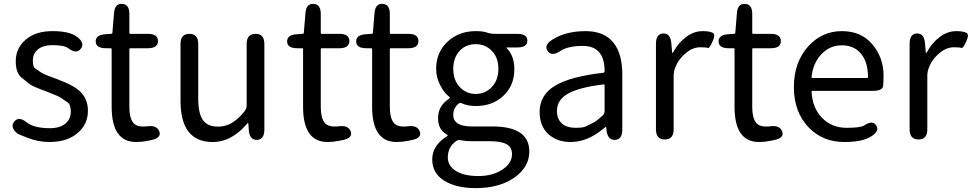

<svg xmlns="http://www.w3.org/2000/svg" viewBox="-20 -717 4996 987"><path d="M234 13Q178 13 123 -8Q72 -28 70 -30Q30 -63 53 -92Q77 -121 117 -88Q155 -58 237 -58Q289 -58 318 -83Q344 -106 344 -143Q344 -180 327 -191Q305 -206 293.5 -214Q282 -222 221 -246Q146 -273 132 -285Q112 -301 92 -317Q61 -341 61 -403Q61 -469 112 -513Q163 -557 249 -557Q339 -557 377 -527Q418 -495 395 -466Q373 -437 331 -469Q310 -485 250 -485Q201 -485 175 -463Q149 -441 149 -407Q149 -373 160 -366Q182 -351 192 -344Q202 -337 234 -325Q259 -316 263 -314Q268 -313 291 -303Q348 -282 380 -257Q432 -216 432 -147.5Q432 -79 381 -35Q327 13 234 13Z M738 7Q709 13 680 13Q554 13 554 -168V-464Q554 -469 549 -469H525Q473 -469 472 -503Q471 -538 522 -541L551 -543Q558 -543 558 -550L566 -647Q569 -699 607 -697Q645 -696 645 -645V-548Q645 -543 650 -543H740Q792 -543 792 -506Q792 -469 740 -469H650Q645 -469 645 -464V-166Q645 -113 664 -87Q683 -61 739 -68Q787 -74 799 -41Q811 -8 758 3Z M1073 13Q908 13 908 -199V-491Q908 -543 954 -543Q999 -543 999 -491V-210Q999 -134 1023 -100Q1047 -66 1101 -66Q1142 -66 1175 -87Q1208 -108 1237 -145Q1248 -158 1248 -175V-491Q1248 -543 1294 -543Q1339 -543 1339 -491V-51Q1339 0 1301 2Q1263 3 1259 -48L1257 -79Q1256 -85 1254.5 -85Q1253 -85 1244 -74Q1212 -37 1172 -14Q1126 13 1073 13Z M1722 7Q1693 13 1664 13Q1538 13 1538 -168V-464Q1538 -469 1533 -469H1509Q1457 -469 1456 -503Q1455 -538 1506 -541L1535 -543Q1542 -543 1542 -550L1550 -647Q1553 -699 1591 -697Q1629 -696 1629 -645V-548Q1629 -543 1634 -543H1724Q1776 -543 1776 -506Q1776 -469 1724 -469H1634Q1629 -469 1629 -464V-166Q1629 -113 1648 -87Q1667 -61 1723 -68Q1771 -74 1783 -41Q1795 -8 1742 3Z M2077 7Q2048 13 2019 13Q1893 13 1893 -168V-464Q1893 -469 1888 -469H1864Q1812 -469 1811 -503Q1810 -538 1861 -541L1890 -543Q1897 -543 1897 -550L1905 -647Q1908 -699 1946 -697Q1984 -696 1984 -645V-548Q1984 -543 1989 -543H2079Q2131 -543 2131 -506Q2131 -469 2079 -469H1989Q1984 -469 1984 -464V-166Q1984 -113 2003 -87Q2022 -61 2078 -68Q2126 -74 2138 -41Q2150 -8 2097 3Z M2426 250Q2324 250 2263 211.5Q2202 173 2202 103Q2202 33 2271 -12Q2282 -19 2282 -21Q2282 -23 2272 -29Q2232 -52 2232 -110.5Q2232 -169 2282 -205Q2293 -213 2293 -215Q2293 -217 2282 -226Q2263 -241 2244 -277Q2222 -318 2222 -363Q2222 -450 2283 -505Q2341 -557 2426 -557Q2464 -557 2482 -550Q2502 -543 2523 -543H2639Q2691 -543 2691 -508Q2691 -473 2639 -473H2585Q2580 -473 2584 -470Q2624 -431 2624 -361Q2624 -276 2566 -223Q2511 -172 2426 -172Q2383 -172 2354 -186Q2345 -191 2337 -184Q2310 -161 2310 -126Q2310 -67 2405 -67H2511Q2701 -67 2701 62Q2701 140 2627 194Q2549 250 2426 250ZM2565 153Q2612 121 2612 76Q2612 40 2584.5 24.5Q2557 9 2501 9H2407Q2373 9 2351 4Q2337 0 2325 8Q2282 39 2282 92Q2282 136 2324 162Q2366 188 2440 188Q2514 188 2565 153ZM2344 -457Q2310 -421 2310 -363Q2310 -305 2343.5 -269.5Q2377 -234 2425.5 -234Q2474 -234 2508 -269.5Q2542 -305 2542 -363Q2542 -421 2508.5 -455.5Q2475 -490 2425.5 -490Q2376 -490 2344 -457Z M2913 13Q2843 13 2798.5 -28Q2754 -69 2754 -141Q2754 -229 2833.5 -276.5Q2913 -324 3082 -343Q3088 -344 3088 -351Q3088 -481 2976 -481Q2899 -481 2859 -454Q2815 -425 2795 -455Q2775 -485 2819 -513Q2888 -557 2991 -557Q3087 -557 3135 -496Q3179 -439 3179 -334V-51Q3179 0 3142 2Q3105 5 3098 -46L3097 -58Q3096 -65 3094.5 -65Q3093 -65 3080 -54Q2999 13 2913 13ZM2939 -60Q2977 -60 2991 -67Q3014 -78 3037 -90Q3046 -95 3077 -122Q3088 -132 3088 -147V-279Q3088 -284 3083 -283Q2955 -268 2897 -234Q2843 -202 2843 -147Q2843 -103 2871 -80Q2896 -60 2939 -60Z M3398 0Q3352 0 3352 -52V-492Q3352 -543 3389 -545Q3427 -546 3431 -495L3435 -450Q3435 -444 3436.5 -444Q3438 -444 3444 -454Q3467 -497 3507 -527Q3547 -557 3592 -557Q3627 -557 3643.5 -548.5Q3660 -540 3643 -504Q3627 -467 3618.5 -470.5Q3610 -474 3580 -474Q3542 -474 3508 -446Q3468 -414 3451 -369Q3443 -349 3443 -328V-52Q3443 0 3398 0Z M3940 7Q3911 13 3882 13Q3756 13 3756 -168V-464Q3756 -469 3751 -469H3727Q3675 -469 3674 -503Q3673 -538 3724 -541L3753 -543Q3760 -543 3760 -550L3768 -647Q3771 -699 3809 -697Q3847 -696 3847 -645V-548Q3847 -543 3852 -543H3942Q3994 -543 3994 -506Q3994 -469 3942 -469H3852Q3847 -469 3847 -464V-166Q3847 -113 3866 -87Q3885 -61 3941 -68Q3989 -74 4001 -41Q4013 -8 3960 3Z M4321 13Q4209 13 4137 -62Q4061 -141 4061 -269.5Q4061 -398 4136 -480Q4207 -557 4307.5 -557Q4408 -557 4465 -488.5Q4522 -420 4522 -329Q4522 -302 4520 -276Q4518 -250 4467 -250H4157Q4152 -250 4152 -245Q4156 -163 4205.5 -111.5Q4255 -60 4332 -60Q4404 -60 4422 -72Q4465 -101 4484 -73Q4503 -44 4459 -16Q4414 13 4321 13ZM4152 -321Q4151 -316 4156 -316H4437Q4442 -316 4442 -321Q4442 -397 4406.5 -440.5Q4371 -484 4307 -484Q4247 -484 4204 -440Q4159 -393 4152 -321Z M4702 0Q4656 0 4656 -52V-492Q4656 -543 4693 -545Q4731 -546 4735 -495L4739 -450Q4739 -444 4740.5 -444Q4742 -444 4748 -454Q4771 -497 4811 -527Q4851 -557 4896 -557Q4931 -557 4947.5 -548.5Q4964 -540 4947 -504Q4931 -467 4922.5 -470.5Q4914 -474 4884 -474Q4846 -474 4812 -446Q4772 -414 4755 -369Q4747 -349 4747 -328V-52Q4747 0 4702 0Z"/></svg>

Font: Resource Han Rounded CN
Style: Regular
Weight: 400
Designer: Cyano Hao (round all glyphs); Ryoko NISHIZUKA  (kana, bopomofo & ideographs); Paul D. Hunt (Latin, Greek & Cyrillic); Sa
Foundry: Cyano Hao
Version: 0.990